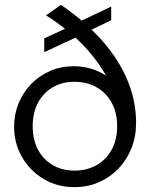

<svg xmlns="http://www.w3.org/2000/svg" viewBox="-20 -755 620 790"><path d="M286 15Q215 15 158.8 -19Q102.5 -53 70.2 -109.5Q38 -166 38 -234.5Q38 -285 56.5 -330Q75 -375 108.2 -409.2Q141.5 -443.5 186.2 -463Q231 -482.5 283.5 -482.5Q311.5 -482.5 338.5 -476.5Q365.5 -470.5 389.5 -458.8Q413.5 -447 434 -430.5L432.5 -412Q414 -451 388.5 -488.2Q363 -525.5 330 -561Q297 -596.5 256.8 -629.2Q216.5 -662 169.5 -692L231 -735Q332.5 -665 401.2 -586.8Q470 -508.5 505 -423.5Q540 -338.5 540 -249Q540 -193.5 521 -145.5Q502 -97.5 467.5 -61.5Q433 -25.5 387 -5.2Q341 15 286 15ZM286 -53Q337.5 -53 377.2 -75.5Q417 -98 439.5 -139Q462 -180 462 -235.5Q462 -291.5 439.5 -332.5Q417 -373.5 377.2 -396Q337.5 -418.5 286 -418.5Q236 -418.5 197.2 -396Q158.5 -373.5 136.5 -332.5Q114.5 -291.5 114.5 -235.5Q114.5 -180 136.5 -139Q158.5 -98 197.2 -75.5Q236 -53 286 -53ZM162 -540.5V-597L303.5 -662.5V-664L437.5 -728V-671.5L303.5 -607.5V-606Z"/></svg>

Font: Geologica Thin Roman ExtraLight
Style: Regular
Weight: 250
Version: Version 1.010;gftools[0.9.28]